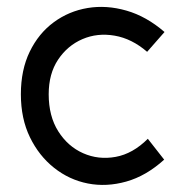

<svg xmlns="http://www.w3.org/2000/svg" viewBox="-20 -524 533 552"><path d="M452 -65Q400 -18 343 -2Q286 14 232.5 3.5Q179 -7 135.5 -41.5Q92 -76 66 -129.5Q40 -183 40 -253Q40 -323 65.5 -375.5Q91 -428 134.5 -460Q178 -492 232 -501Q286 -510 343.5 -493.5Q401 -477 453 -432L403 -375Q359 -413 309.5 -421.5Q260 -430 217 -411.5Q174 -393 147 -352.5Q120 -312 120 -253Q120 -190 147.5 -146.5Q175 -103 219 -83.5Q263 -64 312.5 -73Q362 -82 405 -125Z"/></svg>

Font: Kulim Park
Style: Regular
Weight: 400
Designer: Noponies / Dale Sattler
Foundry: Noponies
Version: Version 1.000; ttfautohint (v1.8.3)